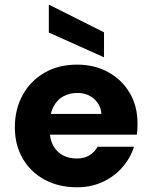

<svg xmlns="http://www.w3.org/2000/svg" viewBox="-20 -782 640 814"><path d="M307 12Q229 12 169.5 -20Q110 -52 76.5 -109.5Q43 -167 43 -242Q43 -319 76 -379Q109 -439 168.5 -473.5Q228 -508 307 -508Q381 -508 439 -476Q497 -444 530 -388Q563 -332 563 -259Q563 -249 562.5 -236.5Q562 -224 560 -211H150V-299H410Q407 -338 378.5 -363Q350 -388 308 -388Q275 -388 248.5 -373.5Q222 -359 206.5 -329.5Q191 -300 191 -255V-226Q191 -192 205 -165.5Q219 -139 245 -124.5Q271 -110 306 -110Q338 -110 360 -124Q382 -138 394 -160H548Q533 -112 499 -73Q465 -34 416 -11Q367 12 307 12ZM421 -539 187 -644V-762H188L421 -645Z"/></svg>

Font: DM Sans 28pt Black
Style: Regular
Weight: 900
Version: Version 4.004;gftools[0.9.30]